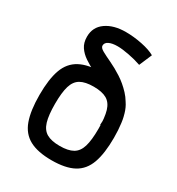

<svg xmlns="http://www.w3.org/2000/svg" viewBox="-194 -936 988 1072"><g transform="rotate(30 300.0 -400.0)"><path d="M300 14Q211 14 158 -14.5Q105 -43 82.5 -105.5Q60 -168 60 -269Q60 -371 82.5 -433Q105 -495 158 -523.5Q211 -552 300 -552Q390 -552 442.5 -523.5Q495 -495 517.5 -433Q540 -371 540 -269Q540 -168 517.5 -105.5Q495 -43 442.5 -14.5Q390 14 300 14ZM300 -78Q354 -78 384.5 -95.5Q415 -113 427.5 -154.5Q440 -196 440 -269Q440 -342 427.5 -383.5Q415 -425 384.5 -442.5Q354 -460 300 -460Q246 -460 215.5 -442.5Q185 -425 172.5 -383.5Q160 -342 160 -269Q160 -196 172.5 -154.5Q185 -113 215.5 -95.5Q246 -78 300 -78ZM437 -293Q442 -349 427 -387.5Q412 -426 385 -452.5Q358 -479 324 -498.5Q290 -518 255.5 -535Q221 -552 192 -571.5Q163 -591 145 -617.5Q127 -644 127 -683Q127 -745 176 -779.5Q225 -814 303 -814Q354 -814 408 -803Q462 -792 493 -774L458 -692Q421 -705 376.5 -713.5Q332 -722 303 -722Q268 -722 247.5 -712Q227 -702 227 -683Q227 -669 250.5 -656Q274 -643 310.5 -626Q347 -609 387.5 -583Q428 -557 463.5 -519Q499 -481 519.5 -425.5Q540 -370 536 -293Z"/></g></svg>

Font: Victor Mono Thin
Style: Regular
Weight: 100
Monospace: yes
Designer: Rune Bjørnerås
Version: Version 1.561;gftools[0.9.30]